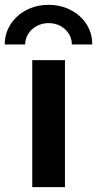

<svg xmlns="http://www.w3.org/2000/svg" viewBox="-44 -771 400 791"><path d="M88.9 -523.4H223.6V0H88.9ZM335.9 -587.9H252Q252 -612.3 239.3 -632.3Q226.6 -652.3 204.8 -664.1Q183.1 -675.8 156.2 -675.8Q129.9 -675.8 107.9 -664.1Q85.9 -652.3 73 -632.3Q60.1 -612.3 59.6 -587.9H-24.4Q-24.4 -633.3 -0.5 -670.7Q23.4 -708 64.7 -729.5Q106 -751 156.2 -751Q206.1 -751 247.6 -729.5Q289.1 -708 312.7 -670.7Q336.4 -633.3 335.9 -587.9Z"/></svg>

Font: Reddit Sans Vanilla
Style: Bold
Weight: 700
Designer: Stephen Hutchings
Foundry: Reddit
Version: Version 1.013